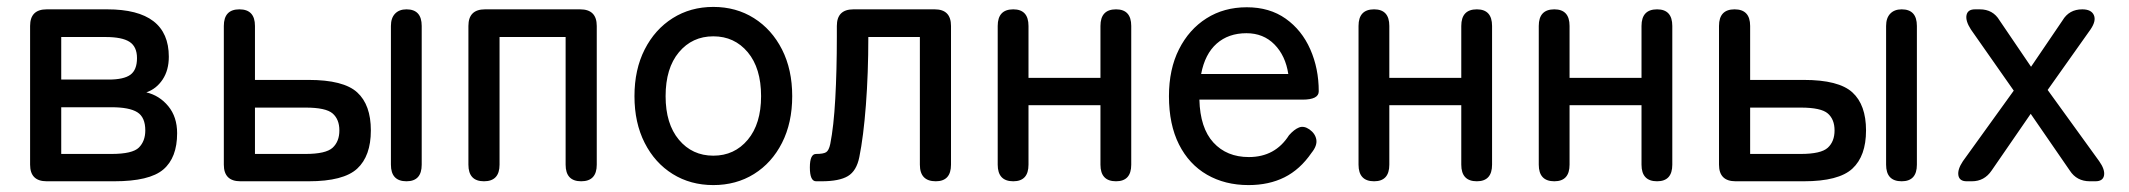

<svg xmlns="http://www.w3.org/2000/svg" viewBox="-20 -524 6153 555"><path d="M115 0Q67 0 67 -48V-449Q67 -497 115 -497H290Q468 -497 468 -360Q468 -321 450 -294Q432 -267 403 -257Q441 -248 466.5 -217Q492 -186 492 -139Q492 -68 452 -34Q412 0 310 0ZM157 -79H302Q363 -79 381.5 -97.5Q400 -116 400 -147Q400 -185 377 -199.5Q354 -214 302 -214H157ZM157 -294H294Q338 -294 357 -308Q376 -322 376 -356Q376 -389 354.5 -403Q333 -417 285 -417H157Z M675 0Q627 0 627 -48V-449Q627 -497 672 -497Q717 -497 717 -449V-293H872Q973 -293 1012.5 -257Q1052 -221 1052 -147Q1052 -73 1012.5 -36.5Q973 0 872 0ZM1155 0Q1110 0 1110 -48V-449Q1110 -472 1122 -484.5Q1134 -497 1155 -497Q1199 -497 1199 -449V-48Q1199 0 1155 0ZM717 -79H863Q922 -79 941.5 -97Q961 -115 961 -147Q961 -179 941.5 -196Q922 -213 863 -213H717Z M1379 0Q1334 0 1334 -48V-449Q1334 -497 1382 -497H1657Q1705 -497 1705 -449V-48Q1705 0 1660 0Q1615 0 1615 -48V-417H1424V-48Q1424 0 1379 0Z M2042 11Q1976 11 1924.5 -21Q1873 -53 1843.5 -111Q1814 -169 1814 -246Q1814 -323 1843.5 -381Q1873 -439 1924.5 -471.5Q1976 -504 2042 -504Q2108 -504 2159.5 -471.5Q2211 -439 2240.5 -381Q2270 -323 2270 -246Q2270 -169 2240.5 -111Q2211 -53 2159.5 -21Q2108 11 2042 11ZM2042 -74Q2103 -74 2141.5 -120Q2180 -166 2180 -246Q2180 -327 2141.5 -373Q2103 -419 2042 -419Q1981 -419 1942.5 -373Q1904 -327 1904 -246Q1904 -166 1942.5 -120Q1981 -74 2042 -74Z M2339 0Q2321 0 2321 -40Q2321 -79 2339 -79Q2360 -79 2368 -84Q2376 -89 2380 -108Q2390 -158 2394.5 -239Q2399 -320 2399 -418V-449Q2399 -497 2447 -497H2682Q2729 -497 2729 -449V-48Q2729 0 2685 0Q2639 0 2639 -48V-417H2490Q2490 -312 2483 -220.5Q2476 -129 2464 -70Q2456 -30 2431 -15Q2406 0 2355 0Z M2909 0Q2864 0 2864 -48V-449Q2864 -497 2909 -497Q2953 -497 2953 -449V-299H3161V-449Q3161 -497 3206 -497Q3250 -497 3250 -449V-48Q3250 0 3206 0Q3161 0 3161 -48V-220H2953V-48Q2953 0 2909 0Z M3589 11Q3521 11 3469 -19Q3417 -49 3388 -106.5Q3359 -164 3359 -246Q3359 -324 3388 -381.5Q3417 -439 3467.5 -471Q3518 -503 3584 -503Q3650 -503 3696.5 -470Q3743 -437 3767.5 -381.5Q3792 -326 3792 -260Q3792 -236 3745 -236H3447Q3449 -154 3487.5 -112Q3526 -70 3590 -70Q3666 -70 3706 -133Q3721 -150 3735 -155.5Q3749 -161 3765 -150Q3782 -138 3785 -120.5Q3788 -103 3771 -82Q3738 -34 3693 -11.5Q3648 11 3589 11ZM3452 -310H3704Q3696 -363 3664 -395.5Q3632 -428 3583 -428Q3531 -428 3497 -398Q3463 -368 3452 -310Z M3952 0Q3907 0 3907 -48V-449Q3907 -497 3952 -497Q3996 -497 3996 -449V-299H4204V-449Q4204 -497 4249 -497Q4293 -497 4293 -449V-48Q4293 0 4249 0Q4204 0 4204 -48V-220H3996V-48Q3996 0 3952 0Z M4473 0Q4428 0 4428 -48V-449Q4428 -497 4473 -497Q4517 -497 4517 -449V-299H4725V-449Q4725 -497 4770 -497Q4814 -497 4814 -449V-48Q4814 0 4770 0Q4725 0 4725 -48V-220H4517V-48Q4517 0 4473 0Z M4997 0Q4949 0 4949 -48V-449Q4949 -497 4994 -497Q5039 -497 5039 -449V-293H5194Q5295 -293 5334.5 -257Q5374 -221 5374 -147Q5374 -73 5334.5 -36.5Q5295 0 5194 0ZM5477 0Q5432 0 5432 -48V-449Q5432 -472 5444 -484.5Q5456 -497 5477 -497Q5521 -497 5521 -449V-48Q5521 0 5477 0ZM5039 -79H5185Q5244 -79 5263.5 -97Q5283 -115 5283 -147Q5283 -179 5263.5 -196Q5244 -213 5185 -213H5039Z M5665 0Q5644 0 5641 -17Q5638 -34 5654 -58L5801 -262L5677 -439Q5661 -464 5664.5 -480.5Q5668 -497 5689 -497H5703Q5741 -497 5760 -465L5851 -331L5942 -465Q5961 -497 5999 -497Q6025 -497 6032.5 -480.5Q6040 -464 6023 -439L5899 -264L6048 -58Q6065 -34 6062 -17Q6059 0 6037 0H6021Q5983 0 5963 -31L5850 -195L5737 -31Q5716 0 5680 0Z"/></svg>

Font: Zen Maru Gothic Medium
Style: Regular
Weight: 500
Designer: Yoshimichi Ohira
Foundry: Positype
Version: Version 1.001